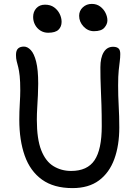

<svg xmlns="http://www.w3.org/2000/svg" viewBox="-20 -952 708 985"><path d="M352 13Q256 13 195.5 -30.5Q135 -74 107 -153Q79 -232 79 -338Q79 -379 81.5 -420Q84 -461 84 -488Q84 -534 81 -562Q78 -590 73.5 -607.5Q69 -625 65.5 -638.5Q62 -652 62 -670Q62 -693 72.5 -703Q83 -713 103 -713Q121 -713 138 -695Q155 -677 165.5 -635.5Q176 -594 176 -523Q176 -496 174.5 -464.5Q173 -433 171 -400Q169 -367 169 -338Q169 -239 191.5 -181.5Q214 -124 254.5 -99.5Q295 -75 345 -75Q428 -75 465 -130Q502 -185 502 -305Q502 -365 500.5 -412Q499 -459 497 -504.5Q495 -550 495 -607Q495 -656 512 -684Q529 -712 560 -712Q578 -712 587.5 -704Q597 -696 597 -675Q597 -657 594.5 -638Q592 -619 589 -590.5Q586 -562 586 -513Q586 -460 589 -407.5Q592 -355 592 -298Q592 -206 566.5 -136Q541 -66 488 -26.5Q435 13 352 13ZM462 -792Q431 -792 408.5 -816Q386 -840 386 -871Q386 -897 405 -914.5Q424 -932 451 -932Q476 -932 494 -918.5Q512 -905 521.5 -885.5Q531 -866 531 -847Q531 -828 515.5 -810Q500 -792 462 -792ZM227 -784Q205 -784 187.5 -795Q170 -806 160 -824.5Q150 -843 150 -865Q150 -892 166.5 -910Q183 -928 211 -928Q239 -928 257.5 -914.5Q276 -901 286 -881Q296 -861 296 -840Q296 -815 280 -799.5Q264 -784 227 -784Z"/></svg>

Font: Shantell Sans Light
Style: Regular
Weight: 400
Version: Version 1.011;[c5ecc13dd]